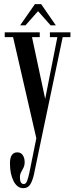

<svg xmlns="http://www.w3.org/2000/svg" viewBox="-20 -684 370 954"><path d="M95.5 251Q65.5 251 47.5 215.8Q29.5 180.5 29.5 128Q29.5 73 66 73Q83.5 73 93 86.8Q102.5 100.5 102.5 121.5Q102.5 138 96.5 149.5Q90.5 161 84.8 171.8Q79 182.5 79 196.5Q79 230.5 98.5 230.5Q109 230.5 115 214Q121 197.5 126 174L160.5 3L45 -499.5H3.5V-523.5H177.5V-499.5H139L204.5 -192.5L265 -499.5H228V-523.5H330V-499.5H291.5L186 3.5L149 181Q142.5 211.5 131 231.2Q119.5 251 95.5 251ZM80 -558 153.5 -663.5H184.5L257.5 -558H231.5L169 -628.5L106.5 -558Z"/></svg>

Font: Imbue 50pt Medium
Style: Regular
Weight: 500
Designer: Tyler Finck
Foundry: Etcetera Type Company
Version: Version 1.102; ttfautohint (v1.8.3)